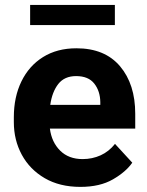

<svg xmlns="http://www.w3.org/2000/svg" viewBox="-20 -729 580 759"><path d="M297.9 9.8Q215.8 9.8 156.7 -24.7Q97.7 -59.1 66.2 -117.2Q34.7 -175.3 34.7 -246.1V-265.6Q34.7 -345.7 64.7 -407.2Q94.7 -468.8 150.1 -503.4Q205.6 -538.1 282.2 -538.1Q394.5 -538.1 454.6 -467Q514.6 -396 514.6 -279.3V-220.7H177.2Q184.1 -167 217.8 -133.5Q251.5 -100.1 306.6 -100.1Q344.7 -100.1 377.7 -115Q410.6 -129.9 434.6 -160.2L502.9 -85.9Q478 -49.8 426.5 -20Q375 9.8 297.9 9.8ZM280.8 -428.2Q234.9 -428.2 210.4 -397Q186 -365.7 178.7 -314.5H376.5V-325.2Q376 -368.7 352.8 -398.4Q329.6 -428.2 280.8 -428.2ZM434.1 -709.5V-629.9H99.1V-709.5Z"/></svg>

Font: Vazirmatn FD
Style: Bold
Weight: 700
Designer: Saber Rastikerdar
Foundry: Saber Rastikerdar
Version: Version 33.001